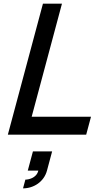

<svg xmlns="http://www.w3.org/2000/svg" viewBox="-20 -740 566 1055"><path d="M23.1 0H453.6L480 -98.5H154L320.5 -720H216ZM106.5 295C165.5 295 221.8 258.5 238.1 197.5L266.4 92H160.9L132.6 197.5H190.6C180.1 240.5 133.4 247 119.4 247Z"/></svg>

Font: Manrope
Style: SemiBoldItalic
Weight: 600
Italic angle: -15°
Designer: Mikhail Sharanda
Foundry: Mikhail Sharanda
Version: Version 4.502;hotconv 1.0.109;makeotfexe 2.5.65596